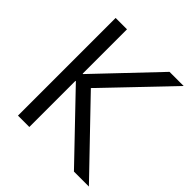

<svg xmlns="http://www.w3.org/2000/svg" viewBox="-190 -843 980 980"><g transform="rotate(45 300.5 -352.5)"><path d="M89 0V-705H171V-385H174L478 -705H580L229 -338L232 -384L601 0H493L174 -333H171V0Z"/></g></svg>

Font: Nunito Sans 10pt SemiCondensed
Style: Regular
Weight: 400
Width: 4
Designer: Vernon Adams
Foundry: Vernon Adams
Version: Version 3.101;gftools[0.9.27]